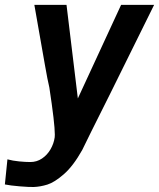

<svg xmlns="http://www.w3.org/2000/svg" viewBox="-34 -570 654 788"><path d="M90.5 95Q117 95 138.5 80.5Q160 66 173.5 42.5Q187 19 190.5 -6.5Q191 -9.5 191 -17.5Q191 -63.5 168.5 -211Q161.5 -239.5 149.8 -306.5Q138 -373.5 126.5 -439L107 -550H239L285.5 -166L463 -550H598.5Q580 -511.5 420.5 -190Q319.5 11.5 303.5 45.5Q266.5 111.5 228 145Q189.5 178.5 160.5 187.5Q131.5 196.5 104 197.5Q86.5 198 47 194.8Q7.5 191.5 -14 187L-3.5 84Q18.5 90 45 92.5Q71.5 95 90.5 95Z"/></svg>

Font: JuliaMono
Style: Bold Italic
Weight: 700
Italic angle: -9°
Monospace: yes
Designer: cormullion
Foundry: corm
Version: Version 0.057; ttfautohint (v1.8.4)